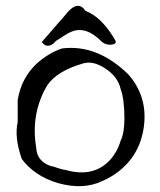

<svg xmlns="http://www.w3.org/2000/svg" viewBox="-20 -628 550 662"><path d="M173 -487Q155 -465 136 -472Q128 -477 124 -483Q130 -490 141.5 -503Q153 -516 169 -535Q184 -552 195.5 -565Q207 -578 214 -587Q245 -621 267 -600Q270 -597 274 -591Q302 -580 325.5 -557.5Q349 -535 369 -503L378 -488Q383 -476 364 -474Q344 -472 330 -485Q277 -539 227 -519Q217 -515 203.5 -506.5Q190 -498 173 -487ZM333 -4Q267 28 179 3Q99 -21 55 -80Q29 -155 41 -207V-283Q58 -385 147 -439Q158 -446 170 -451.5Q182 -457 194 -461Q315 -476 422 -372Q490 -295 476 -191Q462 -89 381 -31Q359 -15 333 -4ZM206 -42Q301 -15 358 -75Q371 -89 380.5 -106Q390 -123 396 -143Q409 -169 409 -220Q409 -285 396 -321Q386 -366 338 -395Q301 -418 269 -410Q177 -384 143 -334Q85 -236 105 -118Q107 -72 156 -55Q163 -55 181 -48Q201 -42 206 -42Z"/></svg>

Font: New Tegomin
Style: Regular
Weight: 400
Designer: Kyosuke Nagai
Version: Version 1.000